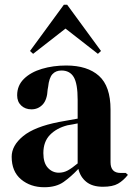

<svg xmlns="http://www.w3.org/2000/svg" viewBox="-20 -771 558 806"><path d="M166 15Q108 15 68.5 -18Q29 -51 29 -113Q29 -160 77 -199.5Q125 -239 228 -259Q244 -262 264 -265.5Q284 -269 306 -273V-352Q306 -420 289.5 -447.5Q273 -475 238 -475Q214 -475 200 -459.5Q186 -444 182 -406L180 -395Q178 -352 159 -332Q140 -312 112 -312Q86 -312 69 -328Q52 -344 52 -371Q52 -412 80.5 -440Q109 -468 156 -482Q203 -496 258 -496Q347 -496 395.5 -452.5Q444 -409 444 -311V-90Q444 -45 486 -45H508L517 -37Q498 -13 475.5 0Q453 13 412 13Q368 13 342.5 -7.5Q317 -28 309 -62Q279 -30 247.5 -7.5Q216 15 166 15ZM227 -46Q247 -46 264.5 -55.5Q282 -65 306 -85V-253Q296 -251 286 -249Q276 -247 263 -245Q217 -233 189.5 -204.5Q162 -176 162 -128Q162 -87 181 -66.5Q200 -46 227 -46ZM119 -545 106 -557 248 -751H262L404 -557L391 -545L255 -651Z"/></svg>

Font: DM Serif Display
Style: Regular
Weight: 400
Designer: Colophon Foundry, Frank Grießhammer
Foundry: Colophon Foundry
Version: Version 5.200; ttfautohint (v1.8.3)